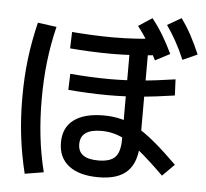

<svg xmlns="http://www.w3.org/2000/svg" viewBox="-60 -918 1120 1046"><g transform="rotate(5 500.0 -395.5)"><path d="M515 48Q409 48 352 3.5Q295 -41 295 -123Q295 -205 352 -247.5Q409 -290 515 -290Q565 -290 609 -279Q653 -268 699 -242Q745 -216 799.5 -170.5Q854 -125 924 -56L859 9Q795 -54 746.5 -95.5Q698 -137 658.5 -161Q619 -185 583.5 -195Q548 -205 510 -205Q395 -205 395 -123Q395 -43 505 -43Q571 -43 598 -71.5Q625 -100 625 -168V-681H725V-163Q725 -55 674 -3.5Q623 48 515 48ZM528 -628Q471 -628 408.5 -631Q346 -634 300 -638L303 -728Q348 -724 410 -721Q472 -718 529 -718Q591 -718 654 -722Q717 -726 788 -734L792 -644Q720 -636 655.5 -632Q591 -628 528 -628ZM531 -402Q476 -402 415 -405Q354 -408 310 -412L313 -500Q357 -496 416.5 -493Q476 -490 531 -490Q613 -490 697.5 -497Q782 -504 887 -520L891 -432Q785 -416 699.5 -409Q614 -402 531 -402ZM766 -613Q739 -669 714 -711Q689 -753 658 -792L733 -841Q767 -798 794 -753Q821 -708 846 -655ZM915 -629Q891 -685 867 -728Q843 -771 815 -811L891 -855Q923 -811 947.5 -765Q972 -719 995 -665ZM113 64Q88 -39 76 -138.5Q64 -238 64 -350Q64 -461 76 -560Q88 -659 113 -762L216 -748Q192 -650 181 -553Q170 -456 170 -350Q170 -244 181 -146.5Q192 -49 216 47Z"/></g></svg>

Font: M PLUS 2 Thin Medium
Style: Regular
Weight: 500
Version: Version 1.001